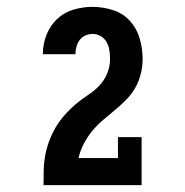

<svg xmlns="http://www.w3.org/2000/svg" viewBox="-20 -863 540 560"><path d="M107 -323V-324Q107 -346 107.5 -367.5Q108 -389 112 -410.5Q116 -432 124 -453Q132 -474 143 -492.5Q154 -511 168.5 -527.5Q183 -544 200 -558.5Q217 -573 235.5 -585Q254 -597 269 -612.5Q284 -628 292.5 -648.5Q301 -669 301 -691Q301 -704 299 -716.5Q297 -729 291 -740Q285 -751 274 -757.5Q263 -764 250 -764Q239 -764 229 -759.5Q219 -755 212.5 -746.5Q206 -738 203 -727Q200 -716 200 -705Q200 -705 200 -705Q200 -705 200 -705H105Q105 -705 105 -705Q105 -705 105 -706Q105 -706 105 -706Q105 -706 105 -706Q105 -734 115.5 -761Q126 -788 146.5 -807.5Q167 -827 194.5 -835Q222 -843 250 -843Q280 -843 309.5 -833.5Q339 -824 359 -802Q379 -780 387.5 -750.5Q396 -721 396 -691Q396 -669 390.5 -647Q385 -625 374 -606Q363 -587 347 -571Q331 -555 314 -541Q297 -527 280 -512.5Q263 -498 249 -481Q235 -464 224.5 -444Q214 -424 209 -402H324V-463H393V-323Z"/></svg>

Font: Iosevka Slab Heavy
Style: Regular
Weight: 900
Monospace: yes
Designer: Belleve Invis
Foundry: Belleve Invis
Version: Version 11.1.0; ttfautohint (v1.8.3)